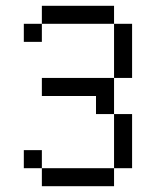

<svg xmlns="http://www.w3.org/2000/svg" viewBox="-20 -645 540 665"><path d="M125 -62.5V0H375V-62.5ZM125 -62.5V-125H62.5V-62.5ZM375 -62.5H437.5V-250H375ZM375 -250Q375 -250 375 -375H125V-312.5H312.5V-250ZM375 -375H437.5V-562.5H375ZM125 -562.5H62.5V-500H125ZM125 -562.5H375V-625H125Z"/></svg>

Font: Unifont
Style: Regular
Weight: 500
Version: Version 15.1.04